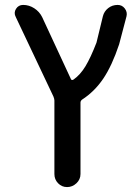

<svg xmlns="http://www.w3.org/2000/svg" viewBox="-20 -540 559 780"><path d="M197 -148 44 -471Q35 -488 45 -504Q55 -520 74 -520Q98 -520 119 -506.5Q140 -493 151 -471L268 -219Q271 -212 279 -217Q306 -236 327 -270.5Q348 -305 372 -367L398 -474Q403 -494 419.5 -507Q436 -520 458 -520Q476 -520 487 -505.5Q498 -491 494 -474L464 -360Q435 -273 399.5 -220.5Q364 -168 313 -135Q307 -130 307 -123V167Q307 189 290.5 204.5Q274 220 252.5 220Q231 220 216 204.5Q201 189 201 167V-132Q201 -138 197 -148Z"/></svg>

Font: Rounded Mplus 1c Medium
Style: Regular
Weight: 500
Version: Version 1.059.20150529